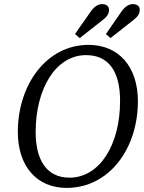

<svg xmlns="http://www.w3.org/2000/svg" viewBox="-20 -903 702 937"><path d="M305 14C514 14 653 -179 653 -409C653 -577 560 -684 412 -684C208 -684 67 -491 67 -259C67 -90 161 14 305 14ZM319 -36C205 -36 154 -126 154 -258C154 -472 253 -634 400 -634C516 -634 566 -547 566 -410C566 -197 467 -36 319 -36ZM346 -737 369 -717 481 -805C504 -823 512 -837 512 -856C512 -874 497 -883 478 -883C462 -883 442 -874 423 -847L346 -737ZM497 -737 519 -717 631 -805C654 -823 662 -837 662 -856C662 -874 647 -883 628 -883C612 -883 592 -874 573 -847L497 -737Z"/></svg>

Font: Source Serif Variable
Style: Italic
Weight: 389
Italic angle: -12°
Designer: Frank Grießhammer
Foundry: Adobe Systems Incorporated
Version: Version 3.001;hotconv 1.0.111;makeotfexe 2.5.65597